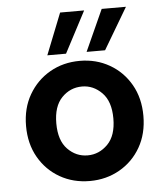

<svg xmlns="http://www.w3.org/2000/svg" viewBox="-53 -770 711 828"><g transform="rotate(-5 303.0 -355.5)"><path d="M303 12Q231 12 173.5 -21Q116 -54 82.5 -112.5Q49 -171 49 -248Q49 -325 83 -383.5Q117 -442 174.5 -475Q232 -508 304 -508Q375 -508 432.5 -475Q490 -442 523.5 -383.5Q557 -325 557 -248Q557 -171 523.5 -112.5Q490 -54 432 -21Q374 12 303 12ZM303 -99Q353 -99 390 -136.5Q427 -174 427 -248Q427 -322 390 -359.5Q353 -397 304 -397Q253 -397 216.5 -359.5Q180 -322 180 -248Q180 -174 216.5 -136.5Q253 -99 303 -99ZM337 -544 418 -723H523L417 -544ZM167 -544 238 -723H342L248 -544Z"/></g></svg>

Font: DeepMind Sans
Style: Bold
Weight: 700
Designer: Jonny Pinhorn / Modifications: Colophon Foundry
Foundry: Colophon Foundry
Version: Version 1.002; ttfautohint (v1.8.2)